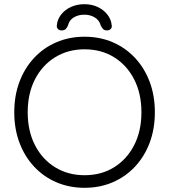

<svg xmlns="http://www.w3.org/2000/svg" viewBox="-20 -885 806 915"><path d="M718 -350Q718 -271 693.5 -205.5Q669 -140 624 -91.5Q579 -43 517.5 -16.5Q456 10 383 10Q310 10 248.5 -16.5Q187 -43 142 -91.5Q97 -140 72.5 -205.5Q48 -271 48 -350Q48 -429 72.5 -494.5Q97 -560 142 -608.5Q187 -657 248.5 -683.5Q310 -710 383 -710Q456 -710 517.5 -683.5Q579 -657 624 -608.5Q669 -560 693.5 -494.5Q718 -429 718 -350ZM654 -350Q654 -439 619.5 -506.5Q585 -574 524 -612Q463 -650 383 -650Q304 -650 242.5 -612Q181 -574 146.5 -506.5Q112 -439 112 -350Q112 -261 146.5 -193.5Q181 -126 242.5 -88Q304 -50 383 -50Q463 -50 524 -88Q585 -126 619.5 -193.5Q654 -261 654 -350ZM382 -865Q417 -865 445 -852Q473 -839 491 -816.5Q509 -794 512 -767Q515 -755 508 -747.5Q501 -740 490 -740Q478 -740 471.5 -746.5Q465 -753 460 -764Q453 -789 431.5 -802Q410 -815 382 -815Q353 -815 331.5 -802Q310 -789 304 -764Q300 -753 293 -746.5Q286 -740 273 -740Q262 -740 255.5 -747.5Q249 -755 251 -766Q254 -794 272 -816.5Q290 -839 318.5 -852Q347 -865 382 -865Z"/></svg>

Font: zvoove
Style: Regular
Weight: 400
Designer: Vernon Adams (Nunito) & Andrew Paglinawan (Quicksand)
Foundry: zvoove
Version: Version 3.006